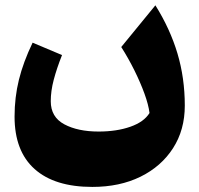

<svg xmlns="http://www.w3.org/2000/svg" viewBox="-20 -449 761 733"><path d="M550.8 -17.6Q546.9 -49.3 531.5 -91.6Q516.1 -133.8 493.2 -180.2Q470.2 -226.6 442.9 -269.5L573.2 -428.7Q629.4 -338.9 657.5 -244.9Q685.5 -150.9 685.5 -45.9Q685.5 46.9 640.6 116.7Q595.7 186.5 516.4 225.6Q437 264.6 332.5 264.6Q188.5 264.6 112.1 196.3Q35.6 127.9 35.6 -3.9Q35.6 -77.1 52.2 -144.5Q68.8 -211.9 104.5 -286.1L216.8 -238.8Q196.3 -187 185.1 -144.3Q173.8 -101.6 173.8 -62.5Q173.8 -2 225.6 25.6Q277.3 53.2 356.4 53.2Q425.3 53.2 477.5 34.9Q529.8 16.6 550.8 -17.6Z"/></svg>

Font: Pinar ExtraBold
Style: Regular
Weight: 800
Designer: Amin Abedi
Version: Version 3.000